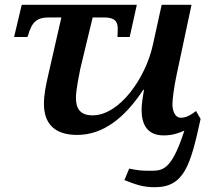

<svg xmlns="http://www.w3.org/2000/svg" viewBox="-20 -556 881 804"><path d="M628 228C753 228 778 133 820 -58L801 -91C776 -72 757 -63 737 -63C710 -63 702 -98 702 -119C702 -140 709 -193 719 -240L782 -536H657L621 -372C591 -229 480 -73 368 -73C316 -73 298 -101 298 -146C298 -179 311 -241 316 -267L368 -483H416C465 -483 474 -462 473 -431L472 -401H523L553 -536H71L39 -401H94L97 -406C113 -465 135 -483 186 -483H237L182 -242C173 -202 164 -163 164 -121C164 -37 210 9 303 9C412 9 502 -62 580 -180H583C575 -133 573 -116 573 -95C573 -42 592 11 665 11C704 11 729 1 752 -9C696 164 659 159 603 159C576 159 559 158 521 150L501 198C546 216 578 228 628 228Z"/></svg>

Font: Noto Serif Semi
Style: Italic
Weight: 600
Italic angle: -12°
Designer: Monotype Design Team
Foundry: Monotype Imaging Inc.
Version: Version 1.901